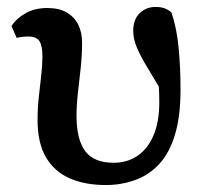

<svg xmlns="http://www.w3.org/2000/svg" viewBox="-20 -518 586 552"><path d="M284 14Q224 14 180 -5.5Q136 -25 112 -66Q88 -107 88 -173Q88 -206 91.5 -238.5Q95 -271 98.5 -301Q102 -331 102 -356Q102 -386 93.5 -399.5Q85 -413 61 -413Q53 -413 44 -412Q35 -411 28 -409L13 -443Q28 -466 54.5 -480.5Q81 -495 116 -495Q150 -495 172 -482Q194 -469 205 -447Q216 -425 216 -395Q216 -359 212 -322.5Q208 -286 204 -251Q200 -216 200 -185Q200 -117 225 -83.5Q250 -50 307 -50Q345 -50 374.5 -69.5Q404 -89 421 -128Q438 -167 438 -225Q438 -249 436.5 -271.5Q435 -294 432 -320L457 -318V-235Q425 -289 404 -323.5Q383 -358 373 -382.5Q363 -407 363 -429Q363 -462 381.5 -480Q400 -498 427 -498Q443 -498 453.5 -494Q464 -490 473 -482Q488 -438 493.5 -381Q499 -324 499 -260Q499 -182 482.5 -129Q466 -76 436.5 -45Q407 -14 367.5 0Q328 14 284 14Z"/></svg>

Font: Source Serif 4 18pt SemiBold
Style: Regular
Weight: 600
Designer: Frank Grießhammer
Foundry: Adobe Systems Incorporated
Version: Version 4.004;hotconv 1.0.116;makeotfexe 2.5.65601